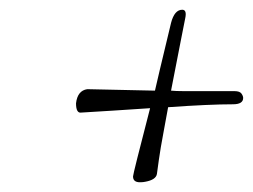

<svg xmlns="http://www.w3.org/2000/svg" viewBox="-20 -425 519 394"><path d="M298 -239 308 -282 331 -378Q338 -405 354 -405Q364 -405 360 -387Q358 -378 351 -341.5Q344 -305 331 -239Q341 -238 356.5 -238Q372 -238 395 -238H461Q472 -238 475.5 -233Q479 -228 479 -224Q479 -211 458 -211Q410 -211 325 -205L316 -156Q309 -119 306 -97Q303 -75 302 -68Q300 -56 278 -52Q274 -51 267 -51Q253 -51 253 -63Q253 -68 288 -203L212 -198L147 -194Q136 -192 136 -213Q139 -239 159 -242Z"/></svg>

Font: #9Slide05 Great Vibes
Style: Regular
Weight: 400
Designer: Robert E. Leuschke
Foundry: Robert E. Leuschke
Version: Version 1.001